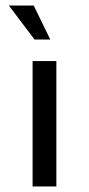

<svg xmlns="http://www.w3.org/2000/svg" viewBox="-20 -675 321 695"><path d="M184 -454V0H98V-454ZM105 -532 12 -655H102L162 -532Z"/></svg>

Font: TajawalTap Med
Style: Regular
Weight: 500
Designer: Boutros Fonts
Foundry: Created by Boutros International 2017
Version: Version 2.700